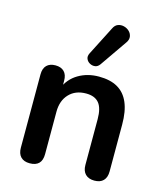

<svg xmlns="http://www.w3.org/2000/svg" viewBox="-116 -862 817 957"><g transform="rotate(15 292.5 -383.5)"><path d="M127 8Q97 8 81 -8.5Q65 -25 65 -56V-434Q65 -465 81 -481Q97 -497 126 -497Q155 -497 171 -481Q187 -465 187 -434V-366L176 -391Q198 -444 244.5 -471.5Q291 -499 350 -499Q409 -499 447 -477Q485 -455 504 -410.5Q523 -366 523 -298V-56Q523 -25 507 -8.5Q491 8 461 8Q431 8 414.5 -8.5Q398 -25 398 -56V-292Q398 -349 376.5 -375Q355 -401 310 -401Q255 -401 222.5 -366.5Q190 -332 190 -275V-56Q190 8 127 8ZM341 -560Q331 -546 317 -544Q303 -542 290 -549Q277 -556 271.5 -569Q266 -582 274 -598L350 -747Q359 -766 374 -771.5Q389 -777 405 -773Q421 -769 432.5 -758Q444 -747 446.5 -731.5Q449 -716 438 -700Z"/></g></svg>

Font: Nunito ExtraLight
Style: Regular
Weight: 200
Designer: Vernon Adams
Foundry: Vernon Adams
Version: Version 3.602